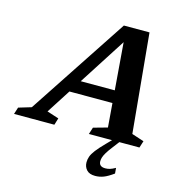

<svg xmlns="http://www.w3.org/2000/svg" viewBox="-197 -825 1136 1187"><g transform="rotate(15 371.0 -232.0)"><path d="M191.5 -222.5 218 -302H559.5L532.5 -222.5ZM673.5 -69.5 751.5 -44 737.5 0H414L428 -44L517.5 -69L472 -637.5L498 -640L131 -68.5L206.5 -44L193 0H-65L-51 -44L30.5 -68.5L449.5 -703.5H613.5ZM525.5 144Q525.5 161.5 535.8 170.2Q546 179 566.5 179Q581 179 595 175Q609 171 630.5 159L633.5 194.5Q597 221 571 230.8Q545 240.5 518 240.5Q480.5 240.5 462.8 220.8Q445 201 445 172.5Q445 154 451.5 135.5Q458 117 476.5 92.8Q495 68.5 530.5 32.5L590.5 -29H631L576.5 42.5Q555.5 69.5 544.5 88Q533.5 106.5 529.5 119.5Q525.5 132.5 525.5 144Z"/></g></svg>

Font: Newsreader 9pt SemiBold
Style: Italic
Weight: 600
Italic angle: -17°
Designer: Hugues Gentile
Foundry: Production Type
Version: Version 1.003